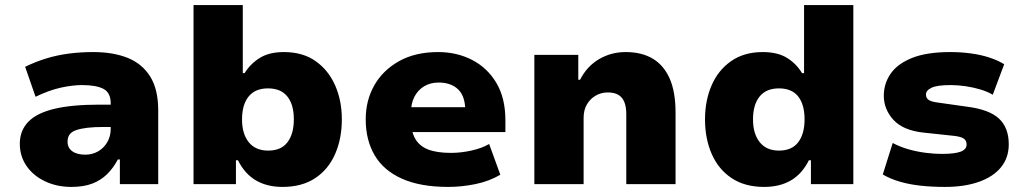

<svg xmlns="http://www.w3.org/2000/svg" viewBox="-20 -725 4023 756"><path d="M261 11Q204 11 157.5 -11Q111 -33 84.5 -71.5Q58 -110 58 -159Q58 -210 90.5 -244.5Q123 -279 192 -296Q261 -313 371 -313H439V-225H385Q351 -225 325 -222Q299 -219 281 -213Q263 -207 254.5 -196Q246 -185 246 -167Q246 -143 264.5 -129.5Q283 -116 316 -116Q343 -116 365.5 -128.5Q388 -141 402 -164.5Q416 -188 416 -219V-317Q416 -360 387.5 -375Q359 -390 303 -390Q266 -390 220 -380Q174 -370 120 -344L79 -462Q120 -482 162.5 -495Q205 -508 251 -514Q297 -520 347 -520Q426 -520 483 -497Q540 -474 571.5 -423.5Q603 -373 603 -290V0H452V-97H444Q426 -63 401.5 -39Q377 -15 343 -2Q309 11 261 11Z M1092 11Q1032 11 988 -14.5Q944 -40 917 -94H909V0H742V-705H936V-437H943Q966 -474 1003 -497Q1040 -520 1098 -520Q1172 -520 1222.5 -484.5Q1273 -449 1299.5 -389Q1326 -329 1326 -255Q1326 -179 1299.5 -118.5Q1273 -58 1221 -23.5Q1169 11 1092 11ZM1036 -132Q1087 -132 1112 -165Q1137 -198 1137 -255Q1137 -313 1111.5 -345Q1086 -377 1035 -377Q985 -377 959 -345Q933 -313 933 -255Q933 -198 959.5 -165Q986 -132 1036 -132Z M1745 11Q1635 11 1562.5 -21.5Q1490 -54 1455 -114Q1420 -174 1420 -255Q1420 -329 1453.5 -388.5Q1487 -448 1551 -484Q1615 -520 1705 -520Q1779 -520 1839 -489Q1899 -458 1934.5 -398.5Q1970 -339 1970 -251V-205H1574V-303H1820L1812 -289Q1812 -346 1784 -373Q1756 -400 1707 -400Q1675 -400 1650.5 -385.5Q1626 -371 1612 -344.5Q1598 -318 1598 -279V-257Q1598 -209 1614.5 -179.5Q1631 -150 1665.5 -136.5Q1700 -123 1756 -123Q1794 -123 1835.5 -132Q1877 -141 1906 -158L1950 -37Q1906 -11 1851.5 0Q1797 11 1745 11Z M2084 0V-509H2257V-411H2264Q2291 -464 2338.5 -492Q2386 -520 2444 -520Q2506 -520 2549.5 -494.5Q2593 -469 2616.5 -416.5Q2640 -364 2640 -281V0H2446V-275Q2446 -305 2438 -324Q2430 -343 2414 -352Q2398 -361 2373 -361Q2347 -361 2325.5 -348.5Q2304 -336 2291 -314Q2278 -292 2278 -261V0Z M2989 11Q2913 11 2861 -23.5Q2809 -58 2782.5 -118.5Q2756 -179 2756 -255Q2756 -329 2782 -389Q2808 -449 2859 -484.5Q2910 -520 2983 -520Q3042 -520 3079 -497Q3116 -474 3138 -437H3146V-705H3340V0H3173V-94H3165Q3138 -40 3094 -14.5Q3050 11 2989 11ZM3047 -132Q3098 -132 3123 -165Q3148 -198 3148 -255Q3148 -313 3123 -345Q3098 -377 3047 -377Q2997 -377 2971 -345Q2945 -313 2945 -255Q2945 -198 2971.5 -165Q2998 -132 3047 -132Z M3701 11Q3649 11 3604 6Q3559 1 3522 -10Q3485 -21 3456 -38L3495 -162Q3523 -147 3556 -137.5Q3589 -128 3623.5 -123.5Q3658 -119 3688 -119Q3740 -119 3763 -128Q3786 -137 3786 -156Q3786 -172 3774.5 -179.5Q3763 -187 3737 -190L3615 -203Q3535 -212 3497.5 -253.5Q3460 -295 3460 -348Q3460 -396 3487 -435Q3514 -474 3571.5 -497Q3629 -520 3722 -520Q3764 -520 3804 -514.5Q3844 -509 3877 -498Q3910 -487 3934 -472L3889 -352Q3869 -364 3841 -372.5Q3813 -381 3782.5 -385.5Q3752 -390 3723 -390Q3670 -390 3648 -379.5Q3626 -369 3626 -353Q3626 -338 3637.5 -331Q3649 -324 3674 -321L3787 -305Q3875 -294 3913.5 -258Q3952 -222 3952 -157Q3952 -104 3921.5 -66.5Q3891 -29 3834.5 -9Q3778 11 3701 11Z"/></svg>

Font: Nunito Sans 6pt Black
Style: Regular
Weight: 900
Version: Version 3.101;gftools[0.9.27]